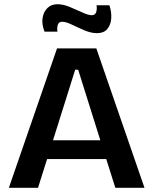

<svg xmlns="http://www.w3.org/2000/svg" viewBox="-20 -889 726 909"><path d="M22 0 250 -660H436L664 0H526L483 -136H203L160 0ZM336 -559 231 -225H455L350 -559ZM439 -732Q411 -732 379.5 -745.5Q348 -759 320 -772.5Q292 -786 274 -786Q259 -786 254 -772.5Q249 -759 252 -739H191Q177 -774 181.5 -803.5Q186 -833 204.5 -851Q223 -869 252 -869Q279 -869 310.5 -856Q342 -843 370 -830Q398 -817 414 -817Q431 -817 435.5 -832Q440 -847 437 -864H498Q509 -831 506.5 -800.5Q504 -770 487.5 -751Q471 -732 439 -732Z"/></svg>

Font: Bricolage Grotesque 12pt SemiBold
Style: Regular
Weight: 600
Designer: Mathieu Triay
Foundry: Atelier Triay
Version: Version 1.001; ttfautohint (v1.8.4.7-5d5b);gftools[0.9.33.de